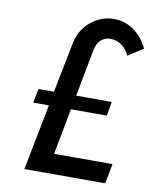

<svg xmlns="http://www.w3.org/2000/svg" viewBox="-89 -881 798 952"><g transform="rotate(10 310.0 -405.0)"><path d="M580 -691 504 -642Q487 -677 462.5 -693.5Q438 -710 408 -710Q380 -710 360 -692.5Q340 -675 333 -637L289 -403H468L455 -332H275L231 -100H525L506 0H99L164 -332H85L99 -403H177L227 -656Q233 -689 249.5 -717Q266 -745 290 -765.5Q314 -786 344 -798Q374 -810 408 -810Q463 -810 507.5 -779Q552 -748 580 -691Z"/></g></svg>

Font: Gauge Heavy
Style: Heavy
Weight: 900
Designer: Daniel Pimley
Foundry: Daniel Pimley
Version: Version 2.0